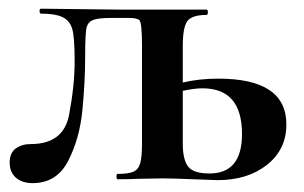

<svg xmlns="http://www.w3.org/2000/svg" viewBox="-20 -408 691 437"><path d="M530.8 -103Q530.8 -207 440.9 -207Q421.9 -207 396 -201.2V-81.1Q396 -44.9 408 -29.1Q419.9 -13.2 457 -13.2Q530.8 -13.2 530.8 -103ZM477.1 -229Q631.8 -229 631.8 -125Q631.8 -67.9 587.9 -33Q543.9 2 475.1 2L419.9 0Q372.1 -2 351.1 -2L293 -1Q276.9 0 248 0Q245.1 0 245.1 -6.1Q245.1 -12.2 248 -12.2Q272 -12.2 283.4 -17.1Q294.9 -22 299.1 -36.4Q303.2 -50.8 303.2 -81.1V-305.2Q303.2 -358.4 296.6 -362.8Q290 -367.2 273.9 -367.2H233.9Q205.1 -367.2 193.1 -363Q181.2 -358.9 177.5 -346.9Q173.8 -335 173.8 -278.3Q173.8 -221.7 167.5 -156.7Q161.1 -91.8 135 -41.5Q108.9 8.8 54.2 8.8Q30.3 8.8 16.1 -3.7Q2 -16.1 2 -38.1Q2 -60.1 15.9 -70.1Q29.8 -80.1 49.8 -80.1Q124.5 -80.1 137.2 -146.5Q149.9 -212.9 149.9 -269Q149.9 -325.2 144 -343.5Q138.2 -361.8 121.6 -369.4Q105 -377 73.2 -377Q70.3 -377 70.1 -382.6Q69.8 -388.2 73.2 -388.2L246.1 -386.2H450.2Q453.1 -386.2 453.1 -380.1Q453.1 -374 450.2 -374Q417 -374 406.5 -360.1Q396 -346.2 396 -303.2V-220.2Q433.1 -229 477.1 -229Z"/></svg>

Font: Cormorant-Bold
Style: Bold
Weight: 700
Designer: Christian Thalmann (Catharsis Fonts)
Version: Version 3.000